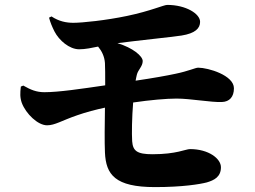

<svg xmlns="http://www.w3.org/2000/svg" viewBox="-20 -751 1040 783"><path d="M180 -679C185 -660 192 -643 202 -623C221 -586 263 -550 303 -550C328 -550 356 -556 380 -561C395 -543 406 -521 408 -494C409 -477 409 -444 409 -403C313 -389 220 -375 161 -375C128 -375 105 -385 75 -402L65 -398C62 -371 61 -354 69 -331C86 -287 134 -240 172 -240C204 -240 231 -259 295 -281C332 -294 371 -304 408 -312C407 -244 406 -173 408 -129C412 -39 449 12 612 12C726 12 796 0 823 -7C854 -16 881 -30 881 -69C881 -104 831 -143 755 -143C737 -143 700 -122 602 -122C538 -122 522 -136 519 -175C517 -206 518 -272 523 -333C591 -343 658 -349 700 -349C757 -349 842 -333 885 -335C916 -336 934 -356 934 -391C934 -444 829 -475 788 -475C777 -475 749 -461 695 -450C663 -443 602 -432 533 -422C535 -431 536 -439 538 -446C543 -467 562 -480 562 -502C562 -522 522 -556 459 -575C544 -586 680 -600 720 -606C777 -615 796 -636 796 -662C796 -695 738 -731 662 -731C648 -731 594 -706 498 -686C412 -668 316 -658 279 -658C250 -658 220 -664 190 -684Z"/></svg>

Font: Noto Serif CJK JP Black
Style: Regular
Weight: 900
Designer: Ryoko NISHIZUKA 西塚涼子 (kana & ideographs); Frank Grießhammer (Latin, Greek & Cyrillic); Wenlong ZHANG 张文龙 (bopomofo); San
Foundry: Adobe Systems Incorporated
Version: Version 1.001;PS 1.001;hotconv 16.6.54;makeotf.lib2.5.65590